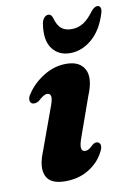

<svg xmlns="http://www.w3.org/2000/svg" viewBox="-82 -756 577 821"><g transform="rotate(-10 206.5 -345.0)"><path d="M241.5 -101Q249.5 -101 257 -105.5Q264.5 -110 277.5 -122.5Q292 -133 303 -126Q320 -114.5 301.5 -82Q279.5 -40.5 236 -14.2Q192.5 12 135.5 12Q70 12 52.8 -26.2Q35.5 -64.5 62 -129.5L124.5 -301.5Q140 -340 138.2 -354.8Q136.5 -369.5 121.5 -369.5Q107.5 -369.5 81.5 -345Q64 -335 51.5 -341Q43 -346.5 43 -358Q43 -369.5 53 -383Q80 -424.5 126.5 -453.2Q173 -482 224.5 -482Q283 -482 304 -442.8Q325 -403.5 294.5 -330.5L236 -166Q222.5 -130 224.8 -115.5Q227 -101 241.5 -101ZM274.1 -624Q303.1 -624 326 -638.8Q348.9 -653.5 370.9 -684Q385.8 -702 398.6 -702Q408.7 -702 412 -692.8Q415.3 -683.5 410.5 -669Q388.9 -598 345.1 -561Q301.3 -524 250.7 -524Q200.1 -524 172.9 -561Q145.6 -598 157 -669Q159.7 -683.5 167.6 -692.8Q175.5 -702 186.1 -702Q199.3 -702 204.5 -684Q212.9 -652.5 229.6 -638.2Q246.3 -624 274.1 -624Z"/></g></svg>

Font: Fraunces 9pt
Style: Bold Italic
Weight: 700
Italic angle: -16°
Version: Version 1.000;[b76b70a41]